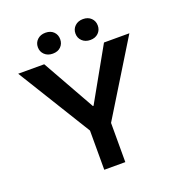

<svg xmlns="http://www.w3.org/2000/svg" viewBox="-152 -997 1045 1123"><g transform="rotate(-20 370.0 -435.5)"><path d="M305 0V-244L24 -700H186L370 -373H374L558 -700H716L436 -244V0ZM255 -741Q224 -741 204.5 -759.5Q185 -778 185 -806Q185 -834 204.5 -852.5Q224 -871 255 -871Q287 -871 305.5 -852.5Q324 -834 324 -806Q324 -778 305.5 -759.5Q287 -741 255 -741ZM489 -741Q458 -741 438.5 -759.5Q419 -778 419 -806Q419 -834 438.5 -852.5Q458 -871 489 -871Q520 -871 539 -852.5Q558 -834 558 -806Q558 -778 539 -759.5Q520 -741 489 -741Z"/></g></svg>

Font: REM Medium
Style: Regular
Weight: 500
Designer: Octavio Pardo
Foundry: Ashler Design
Version: Version 1.005;gftools[0.9.28]